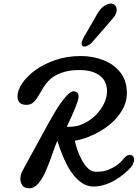

<svg xmlns="http://www.w3.org/2000/svg" viewBox="-20 -1011 753 1050"><path d="M141.6 18.6Q110.8 18.6 101.1 1.5Q91.3 -15.6 91.3 -31.2Q91.3 -55.2 102.5 -76.2L246.6 -339.8Q265.1 -373 283.9 -404.1Q302.7 -435.1 320.8 -459Q338.4 -482.9 354.2 -497.3Q370.1 -511.7 382.8 -511.7Q391.1 -511.7 400.4 -505.9Q409.7 -500 409.7 -481.4Q409.7 -472.2 404.3 -455.6Q398.9 -439 390.1 -417.5Q381.3 -396 369.6 -370.4Q357.9 -344.7 345.2 -317.9L351.6 -317.4H357.9Q400.4 -317.4 437.7 -335.2Q475.1 -353 503.9 -381.8Q532.7 -410.6 549.1 -445.1Q565.4 -479.5 565.4 -512.7Q565.4 -536.1 557.1 -557.1Q548.8 -578.1 530.3 -593.8Q512.2 -609.4 483.4 -618.7Q454.6 -627.9 415 -627.9Q370.6 -627.9 338.6 -619.6Q306.6 -611.3 283.7 -598.1Q260.3 -585 244.4 -567.9Q228.5 -550.8 217.3 -532.7Q204.1 -511.7 191.9 -489.7Q179.7 -467.8 164.1 -452.6Q148.4 -437.5 124.5 -437.5Q75.7 -437.5 75.7 -484.9Q75.7 -516.6 101.1 -554.7Q126.5 -592.8 171.9 -626.5Q218.3 -660.6 282.7 -682.6Q347.2 -704.6 420.9 -704.6Q488.3 -704.6 545.9 -681.9Q603.5 -659.2 638.7 -614.3Q673.8 -569.3 673.8 -502Q673.8 -452.1 647.5 -407.7Q621.1 -363.3 579.1 -329.1Q537.6 -295.4 487.3 -272.5Q437 -249.5 389.2 -241.2Q393.6 -219.2 403.3 -190.9Q413.1 -162.6 427.5 -136Q441.9 -109.4 459.7 -91.6Q477.5 -73.7 497.1 -72.3L504.4 -71.8H511.2Q546.9 -71.8 574.7 -83.5Q602.5 -95.2 621.1 -109.4Q642.6 -125 659.2 -147Q674.8 -164.1 689.9 -164.1Q699.7 -164.1 706.5 -157.2Q713.4 -150.4 713.4 -138.7Q713.4 -127.4 706.3 -112.5Q699.2 -97.7 682.1 -81.5Q631.8 -34.2 583.7 -12.5Q535.6 9.3 492.7 9.3Q457.5 9.3 427.7 -10.7Q397.9 -30.8 373.5 -64.9Q349.1 -99.1 329.1 -144.8Q309.1 -190.4 293.5 -241.2Q282.2 -215.3 268.3 -174.1Q254.4 -132.8 232.9 -81.5Q215.3 -39.1 192.1 -10.3Q168.9 18.6 141.6 18.6ZM441.4 -756.3Q426.3 -756.3 426.3 -772Q426.3 -786.1 441.4 -813L477.1 -874L511.7 -935.1Q530.3 -965.8 549.8 -978.5Q569.3 -991.2 585 -991.2Q599.6 -991.2 608.9 -981.9Q618.2 -972.7 618.2 -957.5Q618.2 -947.8 613.8 -936Q609.4 -924.3 598.1 -911.6L545.4 -850.6L492.2 -789.6Q479.5 -772.9 465.3 -764.6Q451.2 -756.3 441.4 -756.3Z"/></svg>

Font: Damion
Style: Regular
Weight: 400
Designer: Vernon Adams
Foundry: Vernon Adams
Version: Version 1.100; ttfautohint (v1.8.4.7-5d5b)